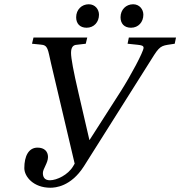

<svg xmlns="http://www.w3.org/2000/svg" viewBox="-20 -868 845 900"><path d="M545 -787C545 -758 562 -738 594 -738C629 -738 652 -765 652 -799C652 -824 634 -848 604 -848C571 -848 545 -823 545 -787ZM337 -787C337 -758 354 -738 386 -738C421 -738 444 -765 444 -799C444 -824 426 -848 396 -848C363 -848 337 -823 337 -787ZM94 -80C94 -40 137 12 216 12C239 12 312 7 373 -88L703 -611C734 -659 744 -654 799 -663L805 -692H584L578 -663L626 -658C643 -656 653 -654 653 -644C653 -626 592 -512 546 -440L400 -212H399L348 -432C324 -535 313 -595 313 -620C313 -648 324 -657 339 -658L382 -663L389 -692H137L130 -663L170 -659C206 -657 204 -636 219 -572L330 -101L323 -89C299 -48 246 -23 214 -23C188 -23 181 -39 181 -57C181 -77 205 -104 205 -132C205 -158 188 -176 156 -176C114 -176 94 -136 94 -80Z"/></svg>

Font: Heuristica
Style: Italic
Weight: 400
Italic angle: -13°
Version: Version 1.0.1